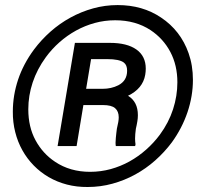

<svg xmlns="http://www.w3.org/2000/svg" viewBox="-20 -742 899 772"><path d="M332.4 9.9Q288.4 10.3 248.9 0Q209.5 -10.3 176.1 -29.7Q142.8 -49 115.8 -76.5Q88.8 -104 70 -137.8Q51.1 -171.5 41.2 -210.9Q31.2 -250.4 31.6 -293.3Q31.6 -358.3 52.7 -421.7Q73.9 -485.1 116.8 -543Q146 -582 183.1 -614.9Q220.2 -647.7 263.3 -671.3Q306.5 -695 354.4 -708.3Q402.3 -721.6 453.1 -721.6Q553.3 -721.6 627.5 -671.5Q706.3 -619 738.3 -528.1Q755.7 -479 755.7 -420.8Q755.7 -355.8 734 -291.2Q712 -226.2 670.8 -169.4Q641.3 -130 604 -96.9Q566.8 -63.9 523.6 -40.3Q480.5 -16.7 432.2 -3.4Q383.9 9.9 332.4 9.9ZM342.3 -51.1Q384.9 -51.1 425.1 -62.1Q465.2 -73.2 500.9 -93Q536.6 -112.9 567.5 -140.3Q598.4 -167.6 622.9 -200.6Q658.4 -248.9 675.8 -302.6Q693.2 -356.2 693.2 -411.2Q693.2 -479.4 665 -533Q636.7 -586.6 585.6 -620.7Q525.2 -660.5 443.2 -660.5Q400.9 -660.5 361.2 -649.7Q321.4 -638.8 285.7 -619.1Q250 -599.4 219.1 -572.1Q188.2 -544.7 164.4 -512.1Q128.9 -463.4 111.3 -410.3Q93.8 -357.2 93.8 -302.6Q93.8 -231.5 122.9 -177.9Q152 -124.3 201.3 -91.6Q261.4 -51.1 342.3 -51.1ZM523.4 -154.8H445.7Q444.6 -160.5 444.6 -168.3Q445.3 -187.9 447.8 -207.4L449.9 -224.4L455.6 -251.4Q456.3 -256.4 456.9 -261.2Q457.4 -266 457.4 -270.2Q457.4 -294.4 442.8 -307Q428.3 -319.6 393.5 -319.6H315.3L288 -154.8H211.6L281.2 -569.6H422.2Q490.8 -569.6 528.4 -543Q566.1 -516.3 566.1 -465.9Q566.1 -454.2 563.9 -441.1Q554.3 -385.7 494.7 -356.9Q534.4 -333.1 534.4 -278.8Q534.4 -266.3 532.3 -254.3Q530.9 -246.4 529.5 -239Q528.1 -231.5 526.3 -224.4Q523.1 -201.3 523.1 -184.7Q523.1 -178.3 523.6 -172.6Q524.1 -166.9 524.9 -161.9ZM392.4 -384.9Q427.6 -384.9 455.6 -399.1Q491.1 -417.3 491.1 -457.7Q491.1 -480.5 478 -490.4Q459.9 -504.3 410.9 -504.3H346.2L326.3 -384.9Z"/></svg>

Font: Linik Sans
Style: Bold Italic
Weight: 700
Italic angle: 9°
Designer: Fonts by Rasmus Andersson / Changes by Cristiano Sobral with parts from Marc Monis
Foundry: rsms
Version: Version 3.020; ttfautohint (v1.6)